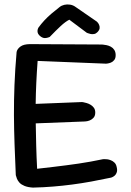

<svg xmlns="http://www.w3.org/2000/svg" viewBox="-20 -855 595 873"><path d="M129.8 -2Q106.5 -3.5 91.6 -9.6Q76.8 -15.6 68.8 -24.2Q60.9 -32.9 57.1 -42.2Q53.4 -51.5 51.8 -58.6Q48.8 -130.9 46.2 -197.9Q43.8 -265 43.4 -331.2Q43.1 -397.4 45.8 -467.9Q48.5 -538.5 55.5 -618.8Q58.5 -632.8 73 -643.4Q87.5 -654.1 116.2 -654.4L442.5 -652.6Q442.5 -652.6 448.6 -652.1Q454.6 -651.6 464.4 -649.7Q474.1 -647.8 483.6 -642.8Q493 -637.9 499.2 -628.7Q505.5 -619.5 505.9 -605.6Q506.2 -590.5 499.6 -582.2Q493 -573.9 484.2 -570.4Q475.5 -567 468.7 -566.2Q461.9 -565.5 461.9 -565.5L151.1 -578Q147.2 -525.8 145 -477.6Q142.8 -429.5 142.2 -383.4Q141.8 -337.4 142.6 -290.6Q143.4 -243.9 144.6 -193.8Q145.9 -143.6 148.8 -87.6Q186.9 -92 219.7 -95.8Q252.5 -99.5 281 -103.4Q309.5 -107.2 336.9 -111.1Q364.4 -115 391.7 -120.1Q419 -125.1 448 -131.1Q448 -131.1 453.3 -131.4Q458.6 -131.8 466.9 -130.8Q475.2 -129.9 484.1 -126.3Q493 -122.8 500.2 -115.9Q507.5 -109 510 -97.8Q514.2 -82.5 511.2 -72.4Q508.2 -62.4 502.1 -57.1Q495.9 -51.8 490.8 -49.6Q485.6 -47.5 485.6 -47.5Q438.4 -37.5 394.7 -29.5Q351 -21.5 307.9 -15.9Q264.8 -10.2 221.1 -6.7Q177.5 -3.1 129.8 -2ZM78.1 -291.6 74 -380 353 -391Q353 -391 359.1 -390.1Q365.1 -389.1 374.2 -386.4Q383.4 -383.8 392.2 -378.4Q401 -373.1 407.1 -364.7Q413.1 -356.2 413.1 -343.4Q413.1 -328.5 405.6 -320Q398 -311.5 388.3 -307.6Q378.6 -303.8 371.1 -303.2Q363.5 -302.6 363.5 -302.6ZM165.5 -688.5Q156.2 -695.2 153.1 -702.1Q149.9 -709 150.5 -715.1Q151.1 -721.2 152.7 -724.9Q154.2 -728.6 154.2 -728.6Q167.2 -746.6 181.4 -761.8Q195.5 -777 212.6 -791.8Q229.8 -806.6 250.5 -822.6Q259.5 -830 272.1 -833Q284.6 -836 298.6 -833.9Q312.5 -831.9 324.8 -822.6L420.1 -756.9Q420.1 -756.9 423.9 -752.9Q427.6 -749 430.7 -741.9Q433.8 -734.9 433 -726.7Q432.2 -718.5 423.2 -709Q416.5 -702 408.1 -700.4Q399.6 -698.9 392.1 -700.4Q384.5 -702 379.4 -704.1Q374.4 -706.1 374.4 -706.1L295.2 -765.4Q277.6 -756.6 256.1 -736.7Q234.6 -716.8 206.1 -687.1Q206.1 -687.1 200 -684.8Q193.9 -682.4 184.8 -681.9Q175.6 -681.5 165.5 -688.5Z"/></svg>

Font: Sour Gummy Black
Style: Regular
Weight: 900
Version: Version 1.000